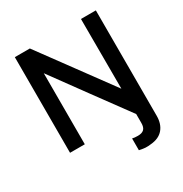

<svg xmlns="http://www.w3.org/2000/svg" viewBox="-205 -853 1157 1217"><g transform="rotate(-30 373.5 -244.5)"><path d="M563 -3Q468 -133 373.5 -261.5Q279 -390 185 -520V0H77V-700H187Q281 -572 374.5 -444.5Q468 -317 562 -189Q562 -317 561.5 -444.5Q561 -572 561 -700H670V71Q670 131 639 167.5Q608 204 548 209Q528 212 508 211Q496 210 483.5 208Q471 206 463 204V118Q479 122 504 122Q534 122 548.5 108Q563 94 563 62Z"/></g></svg>

Font: Rosa Sans Medium
Style: Regular
Weight: 500
Designer: Pentagram / MCKL
Foundry: Pentagram / MCKL
Version: Version 1.005;September 16, 2019;FontCreator 11.5.0.2425 64-